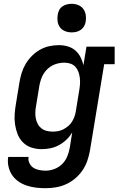

<svg xmlns="http://www.w3.org/2000/svg" viewBox="-20 -775 640 1008"><path d="M219 213Q193 213 168 210Q143 207 119.5 199Q96 191 76.5 177.5Q57 164 43.5 144Q30 124 24.5 99Q19 74 23 49H130Q127 66 134.5 81.5Q142 97 155 105.5Q168 114 185 117.5Q202 121 219 121Q242 121 265 112.5Q288 104 305.5 87Q323 70 332.5 47.5Q342 25 346 2L359 -79Q346 -58 328 -41Q310 -24 288.5 -12.5Q267 -1 244 3.5Q221 8 198 8Q170 8 144.5 -0.5Q119 -9 100.5 -27.5Q82 -46 72.5 -70.5Q63 -95 59 -121.5Q55 -148 57 -176Q59 -204 64 -232L82 -342Q86 -367 93.5 -391.5Q101 -416 114.5 -439Q128 -462 147.5 -481.5Q167 -501 190 -514Q213 -527 238.5 -532.5Q264 -538 289 -538Q313 -538 335.5 -531.5Q358 -525 375 -510.5Q392 -496 402.5 -475.5Q413 -455 418 -433L434 -530H582V-438H527L452 17Q447 44 438 70Q429 96 413 119.5Q397 143 374.5 162Q352 181 326 192.5Q300 204 273 208.5Q246 213 219 213ZM256 -84Q271 -84 285 -86.5Q299 -89 312.5 -96Q326 -103 338 -113Q350 -123 358 -136Q366 -149 371 -163Q376 -177 378 -191L396 -301Q399 -318 400 -334.5Q401 -351 399 -367Q397 -383 391.5 -398Q386 -413 375.5 -424.5Q365 -436 349.5 -441Q334 -446 317 -446Q302 -446 286 -442.5Q270 -439 255.5 -431.5Q241 -424 229 -412.5Q217 -401 208.5 -387Q200 -373 195 -357.5Q190 -342 187 -327L169 -217Q166 -201 165.5 -184.5Q165 -168 168 -153Q171 -138 178 -124.5Q185 -111 197 -101.5Q209 -92 224.5 -88Q240 -84 256 -84Q256 -84 256 -84Q256 -84 256 -84ZM356 -605Q338 -605 321.5 -611.5Q305 -618 295 -631.5Q285 -645 282.5 -662.5Q280 -680 283 -698Q285 -711 291 -722.5Q297 -734 308 -741.5Q319 -749 331.5 -752Q344 -755 356 -755Q374 -755 390.5 -748.5Q407 -742 417 -728.5Q427 -715 430 -697.5Q433 -680 430 -662Q428 -649 421.5 -637.5Q415 -626 404.5 -618.5Q394 -611 381.5 -608Q369 -605 356 -605Z"/></svg>

Font: Iosevka Slab Semibold Extended
Style: Italic
Weight: 600
Width: 7
Italic angle: -9°
Monospace: yes
Designer: Belleve Invis
Foundry: Belleve Invis
Version: Version 11.1.0; ttfautohint (v1.8.3)